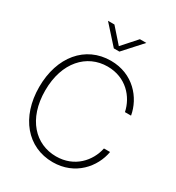

<svg xmlns="http://www.w3.org/2000/svg" viewBox="-221 -1081 1123 1224"><g transform="rotate(30 340.5 -469.5)"><path d="M355.5 9.3C520 9.3 620.1 -110.8 640.6 -230H595.7C574.2 -128.4 490.7 -33.2 355.5 -33.2C204.6 -33.2 86.4 -153.3 86.4 -363.3C86.4 -571.8 204.6 -694.3 355.5 -694.3C491.2 -694.3 574.7 -599.1 595.7 -497.6H640.6C619.6 -617.2 520 -736.8 355.5 -736.8C168.5 -736.8 42 -585.4 42 -363.3C42 -142.1 168.9 9.3 355.5 9.3ZM258.3 -947.8H211.4V-947.3L331.1 -814H372.1L492.7 -947.3V-947.8H445.8L351.6 -842.3Z"/></g></svg>

Font: Raveo Display Display ExLight
Style: Regular
Weight: 200
Designer: Jakub Foglar, Rasmus Andersson (Inter)
Foundry: Jakubfoglar.com
Version: Version 1.100;Glyphs 3.2.3 (3260)